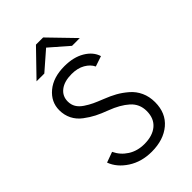

<svg xmlns="http://www.w3.org/2000/svg" viewBox="-271 -1023 1136 1136"><g transform="rotate(-45 297.0 -454.5)"><path d="M407 -765 291 -866 175 -765H110L261 -921H321L472 -765ZM298 12Q213 12 150 -29Q87 -70 65 -130L131 -154Q153 -107 197 -79Q241 -51 299 -51Q368 -51 407.5 -84.5Q447 -118 447 -180Q447 -239 404 -277.5Q361 -316 289 -343Q246 -359 214.5 -375Q183 -391 150.5 -415.5Q118 -440 101 -474Q84 -508 84 -549Q84 -618 140 -665Q196 -712 290 -712Q366 -712 418 -681Q470 -650 485 -601L420 -579Q406 -609 371.5 -629Q337 -649 287 -649Q226 -649 191 -622Q156 -595 156 -550Q156 -523 168.5 -502Q181 -481 206.5 -464Q232 -447 255.5 -436Q279 -425 317 -410Q358 -394 389.5 -376.5Q421 -359 452.5 -332Q484 -305 501.5 -267Q519 -229 519 -182Q519 -91 458 -39.5Q397 12 298 12Z"/></g></svg>

Font: Overpass Light
Style: Regular
Weight: 300
Designer: Delve Withrington, Thomas Jockin
Foundry: Delve Fonts
Version: Version 3.000;DELV;Overpass